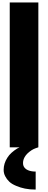

<svg xmlns="http://www.w3.org/2000/svg" viewBox="-20 -1210 395 1577"><path d="M60 0V-1190H295V0ZM273 199V347Q224 347 185 339Q146 331 114 317Q77 302 56 282Q35 262 23 238Q10 214 10 185Q10 133 40 86Q54 63 75.5 44Q97 25 121 10Q147 -5 176 -13L295 0Q272 7 256 14.5Q240 22 221 37Q187 64 175 96Q169 112 169 129Q169 147 175.5 158Q182 169 187 173Q196 182 210 188Q224 194 237 196Q245 198 254 198.5Q263 199 273 199Z"/></svg>

Font: Boldonse
Style: Regular
Weight: 400
Designer: Universitype Foundry
Foundry: Universitype Foundry
Version: Version 1.000; ttfautohint (v1.8.4.7-5d5b)